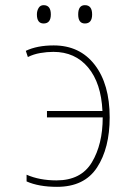

<svg xmlns="http://www.w3.org/2000/svg" viewBox="-20 -714 540 744"><path d="M177 -658Q177 -694 149 -694Q136 -694 129.5 -683Q123 -672 123 -658Q123 -623 149 -623Q177 -623 177 -658ZM337 -658Q337 -694 309 -694Q283 -694 283 -658Q283 -623 309 -623Q337 -623 337 -658ZM201 10Q307 10 356 -65Q405 -140 405 -259Q405 -388 347 -463Q289 -538 188 -538Q124 -538 80 -517L88 -493Q110 -504 136 -508.5Q162 -513 187 -513Q271 -513 321.5 -452.5Q372 -392 377 -284H162V-259H378Q378 -155 336 -85Q294 -15 199 -15Q133 -15 83 -37V-11Q130 10 201 10Z"/></svg>

Font: Noto Sans Mono UI Condensed Thin
Style: Regular
Weight: 250
Width: 3
Designer: Monotype Design team
Foundry: Monotype Imaging Inc.
Version: 1.000